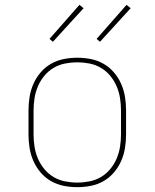

<svg xmlns="http://www.w3.org/2000/svg" viewBox="-20 -767 640 795"><path d="M300 8Q272 8 244 2.5Q216 -3 191.5 -17Q167 -31 148.5 -52.5Q130 -74 118.5 -100Q107 -126 102.5 -154Q98 -182 98 -210V-310Q98 -338 102.5 -366Q107 -394 118.5 -420Q130 -446 148.5 -467.5Q167 -489 191.5 -503Q216 -517 244 -522.5Q272 -528 300 -528Q328 -528 356 -522.5Q384 -517 408.5 -503Q433 -489 451.5 -467.5Q470 -446 481.5 -420Q493 -394 497.5 -366Q502 -338 502 -310V-210Q502 -182 497.5 -154Q493 -126 481.5 -100Q470 -74 451.5 -52.5Q433 -31 408.5 -17Q384 -3 356 2.5Q328 8 300 8ZM300 -11Q325 -11 350.5 -16Q376 -21 398 -34Q420 -47 436.5 -67Q453 -87 463 -110.5Q473 -134 477 -159.5Q481 -185 481 -210V-310Q481 -335 477 -360.5Q473 -386 463 -409.5Q453 -433 436.5 -453Q420 -473 398 -486Q376 -499 350.5 -504Q325 -509 300 -509Q275 -509 249.5 -504Q224 -499 202 -486Q180 -473 163.5 -453Q147 -433 137 -409.5Q127 -386 123 -360.5Q119 -335 119 -310V-210Q119 -185 123 -159.5Q127 -134 137 -110.5Q147 -87 163.5 -67Q180 -47 202 -34Q224 -21 249.5 -16Q275 -11 300 -11ZM394 -594 380 -606 504 -747 521 -733ZM199 -594 185 -606 309 -747 326 -733Z"/></svg>

Font: Iosevka Etoile Thin
Style: Regular
Weight: 100
Designer: Belleve Invis
Foundry: Belleve Invis
Version: Version 22.1.2; ttfautohint (v1.8.4)